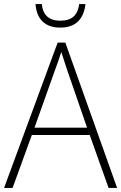

<svg xmlns="http://www.w3.org/2000/svg" viewBox="-20 -926 597 946"><path d="M515 0 422 -261H137L42 0H0L264 -716H302L557 0ZM409 -297 312 -578Q307 -594 298.5 -619Q290 -644 282 -670Q274 -646 266 -622Q258 -598 250 -578L150 -297ZM401 -906Q395 -850 364 -820Q333 -790 277 -790Q221 -790 190 -820Q159 -850 155 -906H186Q194 -824 277 -824Q321 -824 343.5 -845.5Q366 -867 370 -906Z"/></svg>

Font: Noto Sans Disp ExtLt
Style: Regular
Weight: 200
Designer: Monotype Design Team
Foundry: Monotype Imaging Inc.
Version: Version 2.000;GOOG;noto-source:20170915:90ef993387c0